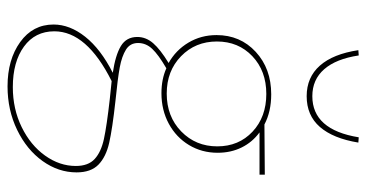

<svg xmlns="http://www.w3.org/2000/svg" viewBox="-251 -431 971 509"><g transform="rotate(90 234.5 -176.5)"><path d="M443 -379H331Q357 -360 371 -331.5Q385 -303 385 -268Q385 -226 364.5 -192Q344 -158 308 -138.5Q272 -119 227 -119Q190 -119 161 -132Q125 -111 109.5 -94.5Q94 -78 94 -57Q94 -36 111.5 -25Q129 -14 158.5 -8.5Q188 -3 248 3Q321 11 358.5 19.5Q396 28 416.5 48Q437 68 437 106Q437 154 407 196Q377 238 324.5 263.5Q272 289 209 289Q138 289 91.5 255.5Q45 222 45 167Q45 124 77.5 83Q110 42 173 10Q126 3 102 -11.5Q78 -26 78 -55Q78 -78 94.5 -97Q111 -116 147 -138Q113 -157 93 -190.5Q73 -224 73 -265Q73 -328 117.5 -369Q162 -410 230 -410Q276 -410 310 -392L443 -393ZM229 -397Q168 -397 129 -360Q90 -323 90 -266Q90 -209 129 -171Q168 -133 228 -133Q289 -133 328.5 -171.5Q368 -210 368 -267Q368 -324 329 -360.5Q290 -397 229 -397ZM243 18Q208 14 195 13Q63 79 63 165Q63 216 103.5 245.5Q144 275 211 275Q269 275 317 251.5Q365 228 392.5 189.5Q420 151 420 108Q420 75 401.5 58Q383 41 348.5 33.5Q314 26 243 18ZM113 -641 127 -642Q136 -582 163.5 -550.5Q191 -519 235 -519Q324 -519 344 -642L358 -641Q347 -574 316.5 -539Q286 -504 235 -504Q185 -504 154 -539Q123 -574 113 -641Z"/></g></svg>

Font: Ysabeau Thin
Style: Regular
Weight: 200
Designer: Christian Thalmann (Catharsis Fonts)
Version: Version 0.003